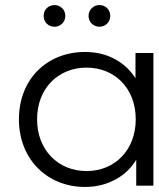

<svg xmlns="http://www.w3.org/2000/svg" viewBox="-20 -736 630 761"><path d="M374 -630C398 -630 417 -648 417 -673C417 -698 398 -716 374 -716C351 -716 331 -698 331 -673C331 -648 351 -630 374 -630ZM196 -630C219 -630 239 -648 239 -673C239 -698 219 -716 196 -716C172 -716 153 -698 153 -673C153 -648 172 -630 196 -630ZM317 5C364 5 405 -6 442 -27C474 -45 500 -70 520 -103V0H588V-526H517V-426C497 -457 471 -482 440 -499C404 -520 363 -530 317 -530C167 -530 55 -423 55 -263C55 -105 167 5 317 5ZM323 -58C212 -58 127 -140 127 -263C127 -387 212 -468 323 -468C434 -468 518 -387 518 -263C518 -140 434 -58 323 -58Z"/></svg>

Font: Montserrat Z
Style: Regular
Weight: 400
Designer: Julieta Ulanovsky
Foundry: Julieta Ulanovsky
Version: Version 8.000